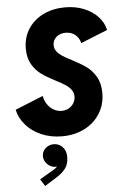

<svg xmlns="http://www.w3.org/2000/svg" viewBox="-65 -773 710 1101"><g transform="rotate(-5 290.5 -222.5)"><path d="M19 -167 180.2 -232.4Q184.6 -207 198.7 -185.3Q212.9 -163.6 234.6 -150.6Q256.3 -137.7 281.7 -137.7Q304.2 -137.7 322.5 -147.9Q340.8 -158.2 351.3 -175.8Q361.8 -193.4 361.8 -213.9Q361.8 -236.3 348.9 -253.2Q335.9 -270 316.4 -282.7Q296.9 -295.4 262.7 -313Q213.4 -338.4 182.6 -360.4Q151.9 -382.3 129.6 -419.4Q107.4 -456.5 107.4 -510.7Q107.4 -575.2 139.4 -624.5Q171.4 -673.8 227.1 -700.7Q282.7 -727.5 352.1 -727.5Q412.1 -727.5 460.9 -707.5Q509.8 -687.5 541 -653.3Q572.3 -619.1 581.1 -577.1L426.8 -515.1Q421.4 -543 398.9 -562.5Q376.5 -582 342.8 -582Q310.1 -582 289.1 -563.7Q268.1 -545.4 268.1 -517.1Q268.1 -496.1 280.5 -480.2Q293 -464.4 311.8 -452.4Q330.6 -440.4 364.3 -422.9Q413.6 -397.5 445.3 -375Q477.1 -352.5 499.8 -314.2Q522.5 -275.9 522.5 -219.7Q522.5 -153.8 490.2 -102.1Q458 -50.3 400.9 -21.2Q343.8 7.8 271.5 7.8Q206.1 7.8 152.1 -15.6Q98.1 -39.1 63.7 -79.1Q29.3 -119.1 19 -167ZM124 242.7 183.1 208Q188.5 205.1 196.5 200.7Q204.6 196.3 212.6 190.4Q220.7 184.6 227.1 177.7Q221.2 178.7 217.8 178.7Q202.1 178.7 186.8 169.9Q171.4 161.1 161.4 145.8Q151.4 130.4 151.4 112.3Q151.4 94.7 160.4 80.1Q169.4 65.4 185.1 57.1Q200.7 48.8 218.8 48.8Q237.8 48.8 253.9 58.1Q270 67.4 280 85.2Q290 103 290 127.9Q290 168.9 270.3 194.8Q250.5 220.7 213.9 242.7L149.4 283.2Z"/></g></svg>

Font: Reddit Sans Chocolate ExBold
Style: Italic
Weight: 800
Italic angle: -11.25°
Designer: Stephen Hutchings
Version: Version 1.013